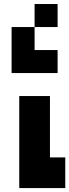

<svg xmlns="http://www.w3.org/2000/svg" viewBox="-20 -958 352 978"><path d="M78.1 0V-468.8H234.4V-156.2H312.5V0ZM273.4 -820.3V-937.5H156.2V-703.1H273.4V-585.9H39.1V-820.3H156.2Z"/></svg>

Font: Sorena-Fanum Normal
Style: Regular
Weight: 400
Designer: Mohammad Darvishi
Version: Version 1.000;March 20, 2024;FontCreator 15.0.0.2958 64-bit